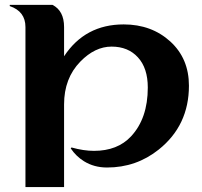

<svg xmlns="http://www.w3.org/2000/svg" viewBox="-20 -757 819 777"><path d="M83 0V-647.5Q83 -710.9 19.5 -732.4V-737.3H192.4Q239.3 -713.4 239.3 -647.5V-529.3Q324.2 -658.2 480.5 -658.2Q593.3 -658.2 669.4 -588.9Q744.6 -520 744.6 -410.2Q744.6 -249.5 622.6 -151.9Q531.7 -79.1 413.1 -79.1Q360.8 -79.1 319.8 -104.5Q287.6 -124.5 266.1 -156.7L269.5 -160.2Q318.4 -146.5 360.4 -146.5Q455.6 -146.5 510.3 -205.1Q578.1 -277.8 578.1 -402.8Q578.1 -481.4 538.1 -524.9Q498.5 -568.4 431.6 -568.4Q364.3 -568.4 305.2 -507.8Q239.3 -440.4 239.3 -334.5V0Z"/></svg>

Font: Berenika
Style: Bold
Weight: 700
Designer: Wojciech Kalinowski "wmk69" (wmk69@o2.pl)
Foundry: Wojciech Kalinowski "wmk69" (wmk69@o2.pl)
Version: Version 3.1.0; 2021-05-14